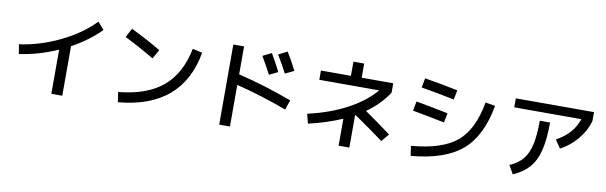

<svg xmlns="http://www.w3.org/2000/svg" viewBox="-52 -1338 6105 1935"><g transform="rotate(10 3000.0 -370.0)"><path d="M92 -387Q305 -417 507.5 -515.5Q710 -614 841 -751L906 -677Q790 -557 612 -459V48H500V-404Q305 -318 108 -290Z M1138 -646 1187 -739Q1356 -657 1495 -574L1442 -481Q1275 -579 1138 -646ZM1825 -646 1925 -624Q1823 -42 1175 15L1160 -87Q1451 -115 1612.5 -251Q1774 -387 1825 -646Z M2528 -698 2618 -743Q2665 -662 2715 -565L2626 -522Q2585 -602 2528 -698ZM2682 -739 2772 -785Q2826 -696 2872 -605L2782 -561Q2736 -649 2682 -739ZM2220 -760H2330V-474Q2601 -409 2882 -305L2848 -205Q2585 -303 2330 -366V60H2220Z M3135 -655H3442V-800H3552V-655H3875V-560Q3792 -430 3653 -333Q3775 -249 3923 -139L3857 -61Q3740 -148 3558 -273L3552 -270V60H3442V-216Q3283 -147 3099 -105L3074 -202Q3301 -254 3473 -346Q3645 -438 3748 -560H3135Z M4825 -626 4925 -609Q4869 -293 4695 -144Q4521 5 4175 35L4160 -65Q4477 -92 4626 -217.5Q4775 -343 4825 -626ZM4138 -515Q4273 -491 4466 -452L4447 -355Q4265 -392 4119 -418ZM4183 -760Q4325 -737 4523 -697L4504 -600Q4306 -640 4164 -663Z M5118 -628V-720H5918V-628Q5889 -526 5816 -438.5Q5743 -351 5644 -298L5587 -382Q5755 -473 5805 -628ZM5395 -540H5500Q5500 -366 5472.5 -255.5Q5445 -145 5385.5 -76Q5326 -7 5221 40L5171 -47Q5257 -85 5304.5 -142.5Q5352 -200 5373.5 -294Q5395 -388 5395 -540Z"/></g></svg>

Font: M PLUS 1p Medium
Style: Regular
Weight: 500
Version: Version 1.062